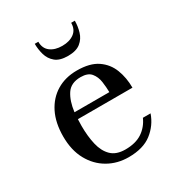

<svg xmlns="http://www.w3.org/2000/svg" viewBox="-165 -790 849 911"><g transform="rotate(-30 260.0 -334.5)"><path d="M178 -679Q178 -642.5 202.8 -623.8Q227.5 -605 267.5 -605Q307.5 -605 332.8 -623.8Q358 -642.5 358 -679H378Q378 -648.5 369.2 -618.8Q360.5 -589 336.5 -569.5Q312.5 -550 267.5 -550Q222.5 -550 199 -569.5Q175.5 -589 167 -618.8Q158.5 -648.5 158.5 -679ZM469.5 -118.5Q450 -62.5 403.2 -26.2Q356.5 10 276.5 10Q214.5 10 164.5 -18.8Q114.5 -47.5 85 -101.2Q55.5 -155 55.5 -230Q55.5 -305 82.2 -358.5Q109 -412 156.8 -440.8Q204.5 -469.5 267.5 -469.5Q338.5 -469.5 379.5 -441.5Q420.5 -413.5 438.2 -367.5Q456 -321.5 456 -267H157Q156 -250 156 -230Q156 -173 166.8 -127.5Q177.5 -82 204.5 -55.8Q231.5 -29.5 281 -29.5Q337.5 -29.5 373.2 -53.2Q409 -77 427.5 -118.5ZM267.5 -433.5Q214 -433.5 190.2 -397.2Q166.5 -361 159.5 -303.5H350.5Q350 -331.5 345.8 -361.5Q341.5 -391.5 324.2 -412.5Q307 -433.5 267.5 -433.5Z"/></g></svg>

Font: Bodoni* 06pt
Style: Regular
Weight: 400
Version: Version 2.3